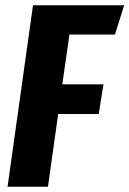

<svg xmlns="http://www.w3.org/2000/svg" viewBox="-20 -713 494 733"><path d="M454.1 -692.9 418.9 -581.1H245.1L217.8 -391.1H375L356.9 -277.8H202.1L163.1 0H8.8L106 -692.9Z"/></svg>

Font: Fira Sans Compressed
Style: Bold Italic
Weight: 700
Width: 3
Italic angle: -8°
Designer: Carrois Corporate & Edenspiekermann AG
Foundry: Carrois Corporate GbR & Edenspiekermann AG
Version: Version 4.203;PS 004.203;hotconv 1.0.88;makeotf.lib2.5.64775